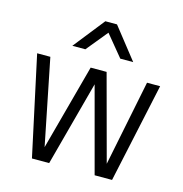

<svg xmlns="http://www.w3.org/2000/svg" viewBox="-113 -884 943 988"><g transform="rotate(15 358.5 -390.0)"><path d="M357.9 -452.1 236.8 0H145L30.8 -529.8H101.1L192.9 -73.2L315.9 -529.8H400.9L523.9 -73.2L616.2 -529.8H686L571.8 0H479ZM265.1 -613.8H195.8L327.1 -779.8H389.2L520 -613.8H451.2L357.9 -727.1Z"/></g></svg>

Font: Cooper Hewitt
Style: Book
Weight: 705
Designer: Village Type and Design LLC
Foundry: Cooper Hewitt Smithsonian Design Museum
Version: 1.000